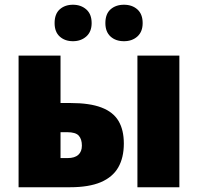

<svg xmlns="http://www.w3.org/2000/svg" viewBox="-20 -787 833 807"><path d="M58.1 0V-553.2H234.4V-354H276.4Q356.9 -354 406.2 -335.2Q455.6 -316.4 478 -278.8Q500.5 -241.2 500.5 -183.6Q500.5 -124.5 477.1 -83.5Q453.6 -42.5 403.6 -21.2Q353.5 0 273.9 0ZM234.4 -122.6H264.2Q293.9 -122.6 309.1 -136.2Q324.2 -149.9 324.2 -174.8Q324.2 -202.1 311 -216.8Q297.9 -231.4 262.2 -231.4H234.4ZM557.6 0V-553.2H733.9V0ZM209.5 -689.9Q209.5 -728.5 231.2 -747.8Q252.9 -767.1 286.6 -767.1Q320.3 -767.1 342.8 -747.3Q365.2 -727.5 365.2 -689.9Q365.2 -653.8 342.8 -633.8Q320.3 -613.8 286.6 -613.8Q252.9 -613.8 231.2 -633.3Q209.5 -652.8 209.5 -689.9ZM422.9 -689.9Q422.9 -728.5 444.8 -747.8Q466.8 -767.1 501 -767.1Q535.6 -767.1 557.6 -747.3Q579.6 -727.5 579.6 -689.9Q579.6 -653.8 557.6 -633.8Q535.6 -613.8 501 -613.8Q466.3 -613.8 444.6 -633.5Q422.9 -653.3 422.9 -689.9Z"/></svg>

Font: Open Sans SemiCondensed ExtraBold
Style: Regular
Weight: 800
Width: 4
Designer: Monotype Design Team
Foundry: Monotype Imaging Inc.
Version: Version 3.000